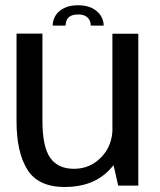

<svg xmlns="http://www.w3.org/2000/svg" viewBox="-20 -724 624 749"><path d="M441 0H519.5V-592.5H418.5V-100ZM145.5 -593H44.5V-251Q44.5 -130 86.8 -62.2Q129 5.5 233 5.5Q341 5.5 404.8 -59.2Q468.5 -124 468.5 -196.5L419 -226Q419 -156 375.2 -110.8Q331.5 -65.5 268.5 -65.5Q206 -65.5 175.8 -108.5Q145.5 -151.5 145.5 -255ZM285.5 -703.5Q252.5 -703.5 230.5 -692.8Q208.5 -682 197 -663.8Q185.5 -645.5 185.5 -624H236Q236 -636.5 240.5 -646.2Q245 -656 255.8 -661.8Q266.5 -667.5 285.5 -667.5Q302 -667.5 312.8 -661.8Q323.5 -656 328.8 -646.2Q334 -636.5 334 -624H384.5Q384.5 -645.5 372.5 -663.8Q360.5 -682 338.2 -692.8Q316 -703.5 285.5 -703.5Z"/></svg>

Font: Anybody Thin
Style: Regular
Weight: 400
Version: Version 1.113;gftools[0.9.25]